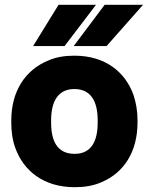

<svg xmlns="http://www.w3.org/2000/svg" viewBox="-20 -770 636 800"><path d="M27 -259C27 -221 32 -186 44 -153C78 -59 161 10 291 10C332 10 370 4 403 -11C496 -50 553 -137 553 -260V-269C553 -307 547 -342 536 -375C502 -469 420 -538 290 -538C249 -538 212 -532 179 -517C86 -478 27 -391 27 -268ZM118 -578H249L380 -750H224ZM193 -259V-269C193 -343 219 -399 290 -399C361 -399 387 -344 387 -269V-259C387 -184 362 -129 291 -129C218 -129 193 -183 193 -259ZM287 -578H424L576 -750H416Z"/></svg>

Font: Asimov Pro
Style: Ult
Weight: 900
Designer: Google
Version: Version 2.000980; 2014